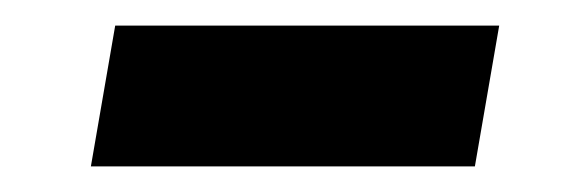

<svg xmlns="http://www.w3.org/2000/svg" viewBox="-20 -331 459 150"><path d="M51 -201 70 -311H370L351 -201Z"/></svg>

Font: Livvic SemiBold
Style: Italic
Weight: 600
Italic angle: -10°
Designer: Jacques Le Bailly, Baron von Fonthausen
Version: Version 1.001; ttfautohint (v1.8.2)